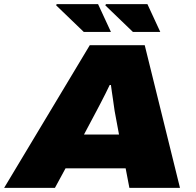

<svg xmlns="http://www.w3.org/2000/svg" viewBox="-57 -906 943 926"><path d="M-37 0 376 -688H641L811 0H567L549 -94H259L208 0ZM348 -257H517L496 -370Q494 -382 492 -397.5Q490 -413 487.5 -429.5Q485 -446 482.5 -463Q480 -480 478 -496H472Q463 -476 451.5 -454Q440 -432 429 -410Q418 -388 408 -370ZM347 -752 214 -880 216 -886H416L478 -752ZM584 -752 451 -880 454 -886H654L716 -752Z"/></svg>

Font: Archivo SemiExpanded Black
Style: Italic
Weight: 900
Width: 6
Italic angle: -10°
Designer: Hector Gatti
Foundry: Omnibus-Type
Version: Version 2.001